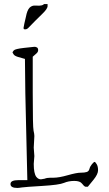

<svg xmlns="http://www.w3.org/2000/svg" viewBox="-20 -881 529 936"><path d="M116.2 -743.2Q110.4 -737.8 102.5 -737.8Q94.7 -737.8 94.7 -744.6Q96.7 -759.3 106.4 -799.3Q112.3 -831.1 124 -843.3Q134.8 -853.5 147 -853.8Q159.2 -854 165 -853.5Q170.9 -853 172.9 -853.5Q174.8 -854 178.7 -854.2Q182.6 -854.5 184.6 -855.2Q186.5 -856 189.5 -857.2Q192.4 -858.4 194.3 -861.3H211.9V-851.1Q211.9 -837.9 185.1 -812.3Q158.2 -786.6 116.2 -743.2ZM408.2 29.3H396.5Q389.6 27.3 379.9 14.2Q370.1 1 342.3 1Q314.5 1 291.5 10.7Q268.6 20.5 186 25.4Q103.5 30.3 87.4 32.7Q71.3 35.2 64.5 35.2Q31.2 35.2 31.2 16.6V15.6Q31.2 -2.9 70.3 -2.9H113.3L103.5 -425.8L101.6 -593.8L67.4 -603.5Q51.8 -608.4 46.9 -615.2Q42 -622.1 41 -625Q41 -627.9 47.4 -635.3Q53.7 -642.6 97.2 -647.5Q140.6 -652.3 147 -652.8Q153.3 -653.3 159.7 -649.9Q166 -646.5 166 -636.7Q166 -627 156.2 -619.1L139.6 -604.5V-428.7Q139.6 -260.7 143.6 -244.1Q147.5 -227.5 147.5 -217.8L144.5 -161.1L147.5 -120.1L144.5 -82Q144.5 -35.2 157.2 -18.6L158.2 -17.6Q167 -6.8 179.7 -6.8L197.3 -9.8Q209 -14.6 225.6 -14.6H240.2Q267.6 -14.6 310.5 -26.9Q353.5 -39.1 373 -39.1Q392.6 -39.1 402.8 -42.5Q413.1 -45.9 416 -57.6Q418.9 -69.3 428.2 -80.6Q437.5 -91.8 441.4 -91.8Q445.3 -90.8 451.7 -80.1Q458 -69.3 458 -50.8Q458 -32.2 436.5 -5.4Q415 21.5 408.2 29.3Z"/></svg>

Font: Drukaatie burti
Style: Thin
Weight: 100
Version: Version 0.14